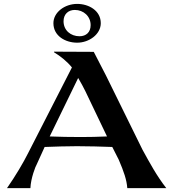

<svg xmlns="http://www.w3.org/2000/svg" viewBox="-20 -965 902 985"><path d="M16 0H136C138 -50 162 -112 169 -123L209 -211C266 -213 323 -215 375 -215C437 -215 497 -213 556 -211L589 -146C616 -83 630 -42 633 0H833C784 -63 750 -126 711 -197L523 -579L461 -699L257 -700V-697C290 -677 324 -650 349 -619L124 -179C100 -131 60 -63 16 0ZM235 -265 381 -565C395 -541 408 -518 418 -497L529 -265C483 -263 438 -262 395 -262C340 -262 286 -263 235 -265ZM376 -746C437 -746 497 -789 497 -846C497 -911 435 -945 376 -945C312 -945 254 -902 254 -846C254 -780 316 -746 376 -746ZM388 -779C343 -779 306 -809 306 -856C306 -891 329 -914 364 -914C408 -914 445 -882 445 -836C445 -800 422 -779 388 -779Z"/></svg>

Font: Coconat Demi
Style: Regular
Weight: 400
Designer: Sara Lavazza
Foundry: Collletttivo
Version: Version 1.000;Glyphs 3.2 (3217)